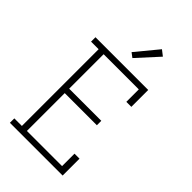

<svg xmlns="http://www.w3.org/2000/svg" viewBox="-283 -1068 1166 1166"><g transform="rotate(45 300.0 -484.5)"><path d="M45 0V-38H110V-697H45V-735H498V-590H455V-697H153V-401H429V-363H153V-38H455V-145H498V0ZM293 -804 264 -826 382 -969 418 -941Z"/></g></svg>

Font: Iosevka Curly Slab XLtEx
Style: Regular
Weight: 200
Width: 7
Monospace: yes
Designer: Belleve Invis
Foundry: Belleve Invis
Version: Version 11.1.0; ttfautohint (v1.8.3)